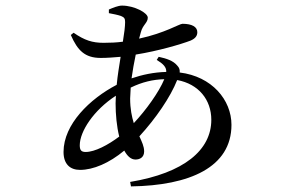

<svg xmlns="http://www.w3.org/2000/svg" viewBox="-20 -605 1040 686"><path d="M233 -480C257 -425 283 -398 340 -398C363 -398 387 -400 411 -402C406 -370 400 -335 397 -302C301 -252 207 -161 207 -62C207 -19 230 2 266 2C313 2 370 -22 424 -67C435 -47 448 -35 464 -35C480 -35 495 -43 495 -64C495 -82 487 -98 478 -118C536 -181 589 -258 613 -319C690 -305 735 -248 735 -177C735 -69 638 13 445 45L448 61C657 58 807 -7 807 -159C807 -248 737 -332 622 -346C623 -355 621 -363 613 -371C599 -388 575 -396 547 -402L540 -391C563 -377 575 -365 574 -348C530 -347 488 -338 450 -325C454 -353 459 -382 465 -410C546 -423 627 -447 661 -460C677 -467 685 -476 685 -490C685 -509 666 -520 632 -520C621 -520 570 -487 477 -467L483 -489C490 -517 508 -523 508 -542C508 -559 460 -585 416 -585C402 -585 383 -577 369 -571V-558C385 -555 400 -552 412 -548C424 -543 427 -539 427 -526C427 -511 424 -486 419 -456C397 -453 373 -452 350 -452C310 -452 282 -461 243 -488ZM567 -322C548 -276 502 -212 458 -165C451 -188 445 -216 445 -253L447 -292C488 -312 527 -321 567 -322ZM406 -117C366 -87 319 -62 286 -62C270 -62 265 -69 265 -86C265 -135 314 -211 394 -263L393 -236C393 -196 397 -153 406 -117Z"/></svg>

Font: Noto Serif KR Medium
Style: Regular
Weight: 500
Designer: Ryoko NISHIZUKA 西塚涼子 (kana & ideographs); Frank Grießhammer (Latin, Greek & Cyrillic); Wenlong ZHANG 张文龙 (bopomofo); San
Foundry: Adobe
Version: Version 2.001;hotconv 1.1.0;makeotfexe 2.6.0